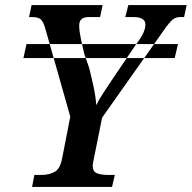

<svg xmlns="http://www.w3.org/2000/svg" viewBox="-20 -734 753 754"><path d="M72 -506 84 -561H679L666 -506ZM106 0H420L431 -47H404Q378 -47 361 -53.5Q344 -60 344 -83Q344 -91 349 -113L381 -272L602 -585Q634 -632 650 -649.5Q666 -667 685 -667H703L713 -714H484L472 -667H503Q551 -667 551 -638Q551 -623 543 -605Q535 -587 513 -558L429 -434Q403 -396 385 -368Q367 -340 358 -321Q356 -353 347.5 -393Q339 -433 330 -468L311 -522Q304 -551 297.5 -582Q291 -613 291 -634Q291 -667 328 -667H373L383 -714H104L94 -667H106Q133 -667 142.5 -655.5Q152 -644 159 -618L256 -276L224 -112Q216 -70 193.5 -58.5Q171 -47 144 -47H115Z"/></svg>

Font: Noto Serif SemiCondensed Semi
Style: Italic
Weight: 600
Width: 4
Italic angle: -12°
Designer: Monotype Design Team
Foundry: Monotype Imaging Inc.
Version: Version 1.901